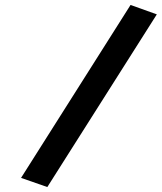

<svg xmlns="http://www.w3.org/2000/svg" viewBox="-20 -736 653 775"><path d="M507 -716 613 -678 171 19 65 -18Z"/></svg>

Font: Panefresco 800wt
Style: Italic
Weight: 800
Foundry: Campivisivi & Chank Co
Version: Version 1.001